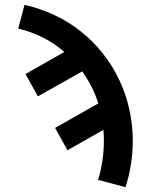

<svg xmlns="http://www.w3.org/2000/svg" viewBox="-20 -548 640 791"><path d="M497 223 384 193Q396 154 402 113Q408 72 408 31Q408 20 407.5 9Q407 -2 406 -13L258 71L207 -21L385 -122Q374 -157 357 -190.5Q340 -224 319 -254L136 -151L85 -243L245 -334Q205 -369 156.5 -393.5Q108 -418 55 -430L81 -528Q144 -514 203 -486.5Q262 -459 312.5 -419Q363 -379 403.5 -328Q444 -277 471.5 -218.5Q499 -160 513 -96.5Q527 -33 527 31Q527 80 519.5 128.5Q512 177 497 223Z"/></svg>

Font: Iosevka Book
Style: Bold
Weight: 700
Designer: Belleve Invis
Foundry: Belleve Invis
Version: Version 28.0.7; ttfautohint (v1.8.3)